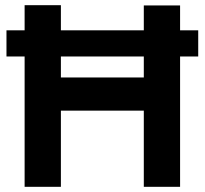

<svg xmlns="http://www.w3.org/2000/svg" viewBox="-20 -721 790 741"><path d="M5 -604H75V-701H215V-604H535V-700H675V-604H745V-503H675V0H535V-294H215V0H75V-503H5ZM535 -422V-503H215V-422Z"/></svg>

Font: Oak Sans
Style: Bold
Weight: 700
Designer: Erik Kennedy, Walven
Foundry: Erik Kennedy, Walven
Version: Version 1.000